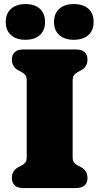

<svg xmlns="http://www.w3.org/2000/svg" viewBox="-20 -950 502 970"><path d="M347 -157Q347 -137.5 354.5 -128.8Q362 -120 373 -114L389 -105.5Q422 -88 422 -51Q422 -27.5 408 -13.8Q394 0 364.5 0H97.5Q68 0 54 -13.8Q40 -27.5 40 -51Q40 -88 73 -105.5L89 -114Q100.5 -120 107.8 -128.8Q115 -137.5 115 -157V-543Q115 -562.5 107.8 -571.2Q100.5 -580 89 -586L73 -594.5Q40 -612 40 -649Q40 -672.5 54 -686.2Q68 -700 97.5 -700H364.5Q394 -700 408 -686.2Q422 -672.5 422 -649Q422 -612 389 -594.5L373 -586Q362 -580 354.5 -571.2Q347 -562.5 347 -543ZM108.5 -749Q62.5 -749 35.8 -772.5Q9 -796 9 -839Q9 -882 35.8 -905.8Q62.5 -929.5 108.5 -929.5Q155 -929.5 181.2 -905.8Q207.5 -882 207.5 -839Q207.5 -796.5 181.2 -772.8Q155 -749 108.5 -749ZM352.5 -749Q306.5 -749 279.8 -772.5Q253 -796 253 -839Q253 -882 279.8 -905.8Q306.5 -929.5 352.5 -929.5Q400 -929.5 426.5 -905.8Q453 -882 453 -839Q453 -796.5 426.5 -772.8Q400 -749 352.5 -749Z"/></svg>

Font: Fraunces SuperSoft Wonky
Style: Regular
Weight: 900
Version: Version 1.000;[b76b70a41]